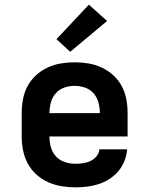

<svg xmlns="http://www.w3.org/2000/svg" viewBox="-20 -795 640 823"><path d="M303 8Q273 8 243 3Q213 -2 185.5 -14.5Q158 -27 135.5 -47.5Q113 -68 99 -94Q85 -120 79 -150Q73 -180 73 -210V-310Q73 -340 78.5 -369.5Q84 -399 98 -425.5Q112 -452 134.5 -472.5Q157 -493 184 -505.5Q211 -518 240.5 -523Q270 -528 300 -528Q330 -528 359.5 -523Q389 -518 416 -505.5Q443 -493 465.5 -472.5Q488 -452 502 -425.5Q516 -399 521.5 -369.5Q527 -340 527 -310V-210H192Q192 -187 198 -164.5Q204 -142 219.5 -125Q235 -108 257.5 -100.5Q280 -93 303 -93Q319 -93 336 -95.5Q353 -98 368 -105Q383 -112 394 -125.5Q405 -139 406 -155H525Q523 -130 513.5 -105.5Q504 -81 487.5 -61.5Q471 -42 449.5 -28Q428 -14 403.5 -6Q379 2 353.5 5Q328 8 303 8ZM192 -310H408Q408 -333 402 -355.5Q396 -378 381 -395Q366 -412 344.5 -419.5Q323 -427 300 -427Q277 -427 255.5 -419.5Q234 -412 219 -395Q204 -378 198 -355.5Q192 -333 192 -310ZM281 -573 222 -627 361 -775 439 -705Z"/></svg>

Font: Zed Sans Extended
Style: Bold
Weight: 700
Width: 7
Designer: Belleve Invis
Foundry: Belleve Invis
Version: Version 1.0.0; ttfautohint (v1.8.4)